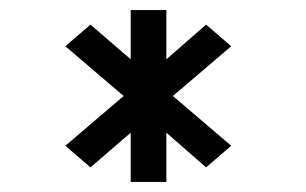

<svg xmlns="http://www.w3.org/2000/svg" viewBox="-20 -699 609 382"><path d="M311 -337V-435L390 -366L440 -409L324 -508L440 -607L390 -650L311 -581V-679H240V-581L160 -650L110 -607L226 -508L110 -409L160 -366L240 -435V-337Z"/></svg>

Font: Charger Monospace
Style: Regular
Weight: 400
Designer: Jasper
Foundry: Cannot Into Space Fonts
Version: Version 0.980